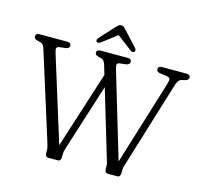

<svg xmlns="http://www.w3.org/2000/svg" viewBox="-122 -1013 1211 1148"><g transform="rotate(15 484.0 -439.0)"><path d="M766 -681Q766 -700 789.5 -700H941.5Q965 -700 965 -681Q965 -667 944.5 -660.5L923 -655.5Q911 -652 903.8 -642.2Q896.5 -632.5 889.5 -610L728.5 -85.5Q724 -72 721.8 -62.2Q719.5 -52.5 719.5 -43.5V-26.5Q719.5 0 700.5 0H642.5Q622 0 622 -26.5V-43Q622 -52.5 620 -60.5Q618 -68.5 613.5 -82.5L490 -495.5L359.5 -85Q351 -59 351 -43V-26Q351 0 331.5 0H274.5Q253.5 0 253.5 -26V-43Q253.5 -51.5 251.5 -60.5Q249.5 -69.5 246 -81.5L75 -625.5Q70.5 -639 64.5 -645.5Q58.5 -652 49 -655L27.5 -660.5Q8 -666.5 8 -681Q8 -700 31 -700H203Q227 -700 227 -681Q227 -665.5 206.5 -661L164.5 -656Q151.5 -653.5 149 -645.2Q146.5 -637 154 -613L317 -89.5L469 -565.5L451 -625.5Q443 -651.5 425.5 -656.5L405 -661.5Q385.5 -667 385.5 -681Q385.5 -700 409 -700H577.5Q601 -700 601 -681Q601 -665.5 580 -660.5L538 -655.5Q525 -653 523 -645.2Q521 -637.5 528 -613L685 -87.5L846.5 -612Q853.5 -635 850.2 -643.8Q847 -652.5 828 -656L786 -661.5Q766 -665 766 -681ZM605.5 -744.5Q596 -737 580.5 -748.5L490 -817.5L399 -748.5Q383.5 -737.5 374 -744.5Q370 -748 369.8 -754.5Q369.5 -761 375.5 -767.5L460 -860Q468 -868.5 474.2 -873.5Q480.5 -878.5 490 -878.5Q499 -878.5 505.5 -873.5Q512 -868.5 520 -860L605 -767.5Q611 -761 610.2 -754.5Q609.5 -748 605.5 -744.5Z"/></g></svg>

Font: Fraunces 72pt SuperSoft Light
Style: Regular
Weight: 300
Version: Version 1.000;[0bf87f6ff]